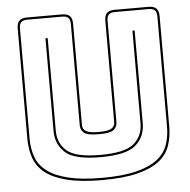

<svg xmlns="http://www.w3.org/2000/svg" viewBox="-53 -783 852 860"><g transform="rotate(-5 373.0 -352.5)"><path d="M692 -684V-189Q692 -142 678.5 -102.5Q665 -63 630 -35Q595 -7 532.5 9Q470 25 373 25Q276 25 213.5 9Q151 -7 116 -35Q81 -63 67.5 -102.5Q54 -142 54 -189V-684Q54 -708 65 -719Q76 -730 100 -730H257Q281 -730 292 -719Q303 -708 303 -684V-228Q303 -210 318.5 -200.5Q334 -191 375 -191Q417 -191 432.5 -200.5Q448 -210 448 -228V-684Q448 -708 458.5 -719Q469 -730 494 -730H646Q670 -730 681 -719Q692 -708 692 -684ZM682 -189V-684Q682 -703 673.5 -711.5Q665 -720 646 -720H494Q475 -720 466.5 -711.5Q458 -703 458 -684V-228Q458 -208 443 -194.5Q428 -181 375 -181Q323 -181 308 -194.5Q293 -208 293 -228V-684Q293 -703 284.5 -711.5Q276 -720 257 -720H100Q81 -720 72.5 -711.5Q64 -703 64 -684V-189Q64 -143 77.5 -105.5Q91 -68 125.5 -41.5Q160 -15 220 0Q280 15 373 15Q466 15 526 0Q586 -15 620.5 -41.5Q655 -68 668.5 -105.5Q682 -143 682 -189ZM174 -630H184V-213Q184 -157 223.5 -122.5Q263 -88 374 -88Q485 -88 525 -122.5Q565 -157 565 -213V-630H575V-213Q575 -153 533 -115.5Q491 -78 374 -78Q257 -78 215.5 -115.5Q174 -153 174 -213Z"/></g></svg>

Font: Bungee Outline
Style: Regular
Weight: 400
Designer: David Jonathan Ross
Foundry: David Jonathan Ross
Version: Version 1.001;PS 1.0;hotconv 1.0.72;makeotf.lib2.5.5900